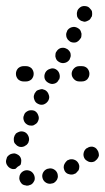

<svg xmlns="http://www.w3.org/2000/svg" viewBox="-24 -581 343 627"><path d="M77 22Q81 20 84 16Q87 12 89 7Q91 -3 86 -12Q81 -21 71 -24Q61 -27 52 -22Q43 -17 40 -7Q39 -2 39 3Q40 8 42 12Q45 17 48 20Q52 23 57 24H58Q63 26 68 25Q72 24 77 22ZM162 6Q164 2 165 -3Q165 -8 164 -13Q161 -23 152 -28Q143 -33 133 -30H132Q122 -27 117 -18Q112 -9 115 1Q118 11 127 16Q136 21 146 18H147Q152 17 155 14Q159 11 162 6ZM234 -29Q235 -34 235 -39Q234 -44 232 -48Q227 -57 217 -60Q207 -63 198 -58H197Q193 -55 190 -51Q187 -47 185 -42Q184 -38 184 -33Q185 -28 187 -23Q192 -14 202 -12Q212 -9 221 -14H222Q226 -17 229 -21Q233 -24 234 -29ZM-4 -58Q-3 -63 -1 -68Q2 -72 6 -75Q10 -78 15 -79Q19 -80 24 -80Q29 -79 34 -76Q38 -74 41 -70Q44 -66 45 -61Q46 -56 45 -51Q45 -48 44 -46Q44 -44 43 -43Q42 -42 41 -41Q33 -37 27 -30Q25 -29 22 -29Q20 -29 17 -29Q7 -31 1 -39Q-6 -48 -4 -58ZM299 -73Q299 -78 298 -82Q297 -87 294 -91Q289 -100 278 -102Q268 -103 260 -97H259Q251 -91 249 -81Q247 -71 253 -62Q256 -58 260 -56Q264 -53 269 -52Q274 -51 279 -52Q284 -53 288 -56V-57Q292 -59 295 -64Q298 -68 299 -73ZM22 -117Q24 -112 28 -109Q31 -105 36 -103Q40 -101 45 -101Q50 -101 55 -103Q59 -105 63 -108Q67 -112 69 -116V-117Q73 -126 69 -136Q65 -146 56 -150Q51 -152 46 -152Q41 -152 37 -150Q32 -148 28 -145Q25 -141 23 -137V-136Q21 -132 21 -127Q21 -122 22 -117ZM67 -173Q71 -171 76 -171Q81 -170 86 -172Q90 -174 94 -177Q98 -180 100 -185Q105 -195 101 -204Q98 -214 89 -219Q84 -221 79 -221Q74 -221 70 -220Q65 -218 61 -215Q57 -212 55 -207V-206Q50 -197 54 -187Q57 -178 67 -173ZM100 -242Q109 -237 119 -240Q129 -244 134 -253Q139 -263 135 -272Q132 -282 123 -287Q118 -289 114 -290Q109 -290 104 -288Q99 -287 95 -284Q92 -280 89 -276V-275Q84 -266 88 -256Q91 -246 100 -242ZM135 -310Q144 -305 154 -308Q164 -311 168 -321H169Q173 -330 170 -340Q167 -350 158 -355Q149 -360 139 -356Q129 -353 124 -344Q119 -334 122 -324Q125 -315 135 -310ZM28 -340Q28 -350 35 -358Q43 -365 53 -365H61Q71 -365 79 -358Q86 -350 86 -340Q86 -330 79 -322Q71 -315 61 -315H53Q43 -315 35 -322Q28 -330 28 -340ZM268 -340Q268 -350 261 -358Q254 -365 243 -365H235Q225 -365 218 -358Q210 -350 210 -340Q210 -330 218 -322Q225 -315 235 -315H243Q254 -315 261 -322Q268 -330 268 -340ZM158 -392Q159 -388 162 -384Q166 -380 170 -378Q179 -373 189 -376Q199 -379 204 -388V-389Q206 -393 207 -398Q207 -403 206 -408Q204 -413 201 -416Q198 -420 193 -422Q184 -427 174 -424Q165 -421 160 -412L159 -411Q157 -407 157 -402Q156 -397 158 -392ZM193 -460Q195 -455 198 -451Q201 -448 205 -445Q215 -440 225 -443Q234 -447 239 -456H240Q242 -461 242 -466Q243 -471 241 -475Q240 -480 237 -484Q233 -488 229 -490Q220 -495 210 -492Q200 -489 195 -480V-479Q193 -475 192 -470Q192 -465 193 -460ZM228 -527Q230 -522 233 -519Q237 -515 241 -513Q246 -511 251 -510Q256 -510 260 -512Q265 -514 269 -517Q272 -520 274 -525H275Q277 -530 277 -535Q277 -540 276 -545Q274 -549 270 -553Q267 -557 263 -559Q253 -563 243 -560Q234 -556 229 -547V-546Q227 -541 227 -537Q227 -532 228 -527Z"/></svg>

Font: FRB American Cursive Guidelines Arrows Dotted Black
Style: Bold Italic
Weight: 900
Italic angle: -25°
Version: Version 2.0;Modular Font Editor K font №1